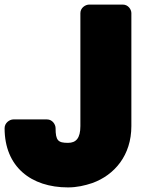

<svg xmlns="http://www.w3.org/2000/svg" viewBox="-38 -768 616 836"><path d="M258 48C297 48 331 40 364 29C461 -6 534 -92 534 -219V-711C534 -727 520 -748 497 -748H350C334 -748 312 -734 312 -711V-219C312 -166 293 -146 258 -146C215 -146 204 -156 204 -210C204 -226 190 -248 167 -248H20C4 -248 -18 -233 -18 -210C-18 -41 98 48 258 48Z"/></svg>

Font: Asimov Print
Style: E
Weight: 500
Designer: Google
Version: Version 2.000980; 2014